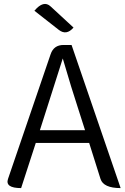

<svg xmlns="http://www.w3.org/2000/svg" viewBox="-20 -962 641 982"><path d="M222 -415 184 -296H415L377 -415Q349 -499 301 -663Q265 -548 222 -415ZM88 0Q5 0 21 -47L239 -685Q255 -732 305 -732H346L597 0Q509 0 494 -47L436 -231H163L88 0ZM356 -821Q320 -779 281 -809L156 -907Q203 -963 239 -929L356 -821Z"/></svg>

Font: Swei Half Moon CJK TC
Style: DemiLight
Weight: 350
Version: Version 2.125